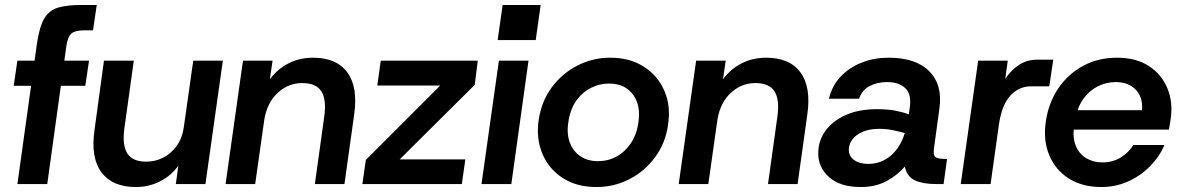

<svg xmlns="http://www.w3.org/2000/svg" viewBox="-20 -740 4756 772"><path d="M50 0 129 -568Q139 -634 158.5 -666.5Q178 -699 214 -709.5Q250 -720 308 -720H369L354 -618H320Q295 -618 280 -612.5Q265 -607 258 -593.5Q251 -580 247 -556L170 0ZM35 -395 50 -496H338L323 -395Z M526 12Q432 12 388 -47Q344 -106 360 -217L398 -496H518L480 -223Q471 -156 492 -123Q513 -90 568 -90Q604 -90 636 -106Q668 -122 690.5 -153.5Q713 -185 719 -228L757 -496H876L806 0H687L697 -74Q669 -34 624 -11Q579 12 526 12Z M1246 0 1284 -273Q1293 -340 1272 -373Q1251 -406 1195 -406Q1140 -406 1097.5 -367.5Q1055 -329 1043 -261L1006 0H887L957 -496H1076L1065 -421Q1095 -462 1139.5 -485Q1184 -508 1239 -508Q1333 -508 1376.5 -449Q1420 -390 1404 -279L1365 0Z M1437 0 1451 -97 1750 -396H1497L1511 -496H1901L1889 -399L1587 -99H1851L1837 0Z M1916 0 1986 -496H2105L2036 0ZM1981 -579 2001 -720H2154L2134 -579Z M2378 12Q2299 12 2243 -24Q2187 -60 2161 -121.5Q2135 -183 2146 -258Q2157 -332 2198 -388Q2239 -444 2301 -476Q2363 -508 2434 -508Q2512 -508 2568.5 -472Q2625 -436 2651.5 -374.5Q2678 -313 2666 -238Q2656 -165 2614.5 -108.5Q2573 -52 2511.5 -20Q2450 12 2378 12ZM2384 -92Q2425 -92 2459 -110.5Q2493 -129 2516.5 -164Q2540 -199 2547 -248Q2554 -295 2541 -330Q2528 -365 2499.5 -384.5Q2471 -404 2428 -404Q2390 -404 2355 -386Q2320 -368 2296 -333.5Q2272 -299 2265 -247Q2258 -201 2271.5 -166Q2285 -131 2314 -111.5Q2343 -92 2384 -92Z M3068 0 3106 -273Q3115 -340 3094 -373Q3073 -406 3017 -406Q2962 -406 2919.5 -367.5Q2877 -329 2865 -261L2828 0H2709L2779 -496H2898L2887 -421Q2917 -462 2961.5 -485Q3006 -508 3061 -508Q3155 -508 3198.5 -449Q3242 -390 3226 -279L3187 0Z M3441 12Q3359 12 3314.5 -27Q3270 -66 3270 -123Q3270 -174 3299 -214Q3328 -254 3380.5 -277.5Q3433 -301 3506 -301Q3551 -301 3583 -294.5Q3615 -288 3634 -280L3638 -307Q3646 -361 3620 -385.5Q3594 -410 3547 -410Q3508 -410 3477.5 -394.5Q3447 -379 3434 -343H3313Q3326 -397 3361.5 -433.5Q3397 -470 3446.5 -489Q3496 -508 3552 -508Q3663 -508 3717 -453Q3771 -398 3757 -302L3736 -148Q3731 -117 3740.5 -109Q3750 -101 3781 -101H3788L3774 0H3743Q3692 0 3659.5 -14.5Q3627 -29 3618 -70Q3588 -35 3544 -11.5Q3500 12 3441 12ZM3393 -137Q3393 -112 3414.5 -96.5Q3436 -81 3470 -81Q3523 -81 3561.5 -114Q3600 -147 3618 -205Q3597 -211 3570 -216.5Q3543 -222 3516 -222Q3476 -222 3448.5 -210Q3421 -198 3407 -179Q3393 -160 3393 -137Z M3843 0 3913 -496H4032L4022 -423Q4046 -459 4078 -479.5Q4110 -500 4149 -500H4215L4199 -393H4126Q4076 -393 4041.5 -354.5Q4007 -316 3996 -236L3963 0Z M4408 12Q4332 12 4278 -22Q4224 -56 4199 -115.5Q4174 -175 4185 -251Q4196 -327 4235.5 -385Q4275 -443 4335.5 -475.5Q4396 -508 4472 -508Q4547 -508 4598.5 -475Q4650 -442 4673.5 -386Q4697 -330 4687 -261Q4686 -253 4684 -242Q4682 -231 4680 -219H4267L4278 -297H4572Q4576 -349 4546.5 -379.5Q4517 -410 4466 -410Q4428 -410 4393.5 -392.5Q4359 -375 4335.5 -342Q4312 -309 4304 -260L4299 -232Q4292 -187 4305.5 -154Q4319 -121 4347.5 -104Q4376 -87 4412 -87Q4454 -87 4486 -106.5Q4518 -126 4537 -157H4662Q4642 -110 4604 -71.5Q4566 -33 4516 -10.5Q4466 12 4408 12Z"/></svg>

Font: Host Grotesk Light SemiBold
Style: Italic
Weight: 600
Italic angle: -8°
Version: Version 1.003